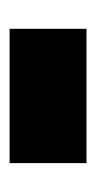

<svg xmlns="http://www.w3.org/2000/svg" viewBox="80 -550 200 400"><g transform="rotate(90 180.0 -350.0)"><path d="M40 -270V-430.2H319.8V-270Z"/></g></svg>

Font: Cooper Hewitt
Style: Heavy
Weight: 713
Designer: Village Type and Design LLC
Foundry: Cooper Hewitt Smithsonian Design Museum
Version: 1.000